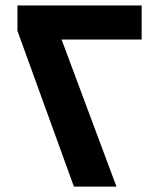

<svg xmlns="http://www.w3.org/2000/svg" viewBox="-20 -694 567 714"><path d="M44.9 -579.1V-673.8H506.8V-546.9H209L413.1 0H254.9Z"/></svg>

Font: Droid Arabic Kufi
Style: Bold
Weight: 700
Designer: Pascal Zoghbi
Foundry: Irfont.ir
Version: Version 1.00 February 28, 2013, initial release